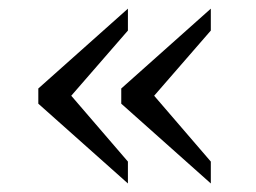

<svg xmlns="http://www.w3.org/2000/svg" viewBox="-20 -493 600 450"><path d="M474.1 -472.7V-421.4L341.3 -268.6L474.1 -114.3V-63L264.2 -250V-285.6ZM279.8 -472.7V-421.4L147 -268.6L279.8 -114.3V-63L69.8 -250V-285.6Z"/></svg>

Font: KhunPaOh
Style: Regular
Weight: 400
Designer: Khon Soe Zaw Thu
Version: Version 1.00 July 11, 2016, initial release